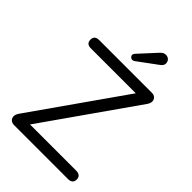

<svg xmlns="http://www.w3.org/2000/svg" viewBox="-268 -1023 1125 1125"><g transform="rotate(45 295.0 -460.5)"><path d="M76.2 -636.2Q38.1 -636.2 38.1 -670.7Q38.1 -705.1 76.2 -705.1H512.2Q530.3 -705.1 540.5 -695.1Q550.8 -685.1 550.8 -670.4Q550.8 -655.8 540 -640.1L139.2 -68.8H522.9Q541 -68.8 551 -59.8Q561 -50.8 561 -35.2Q561 0 522.9 0H76.2Q58.1 0 47.6 -10Q37.1 -20 37.1 -34.9Q37.1 -49.8 47.9 -65.9L448.2 -636.2ZM280.8 -795.9 379.9 -903.8Q396 -920.9 412.6 -920.9Q429.2 -920.9 439.7 -910.9Q450.2 -900.9 450.2 -883.5Q450.2 -866.2 425.8 -850.1L309.1 -764.2Q301.8 -759.8 294.4 -759.8Q287.1 -759.8 280.5 -765.9Q273.9 -772 273.9 -780.3Q273.9 -788.6 280.8 -795.9Z"/></g></svg>

Font: Nunito-Regular
Style: Regular
Weight: 400
Designer: Vernon Adams
Foundry: newtypography
Version: Version 3.000